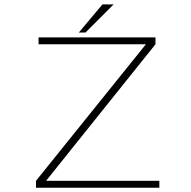

<svg xmlns="http://www.w3.org/2000/svg" viewBox="-20 -874 890 894"><path d="M347 -722.5 457 -853.5H509L378 -722.5ZM194.5 -32H722V0H147.5V-32L659.5 -668H159.5V-700H704V-668Z"/></svg>

Font: League Mono Wide Thin
Style: Regular
Weight: 100
Width: 8
Designer: Tyler Finck
Foundry: The League of Moveable Type / Tyler Finck
Version: Version 2.210